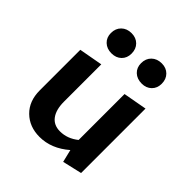

<svg xmlns="http://www.w3.org/2000/svg" viewBox="-178 -755 887 887"><g transform="rotate(45 265.5 -311.0)"><path d="M108 -566Q108 -596 127 -614.5Q146 -633 176 -633Q206 -633 224.5 -614.5Q243 -596 243 -566Q243 -537 224.5 -519Q206 -501 176 -501Q146 -501 127 -519Q108 -537 108 -566ZM374 -501Q343 -501 324 -519Q305 -537 305 -566Q305 -596 324 -614.5Q343 -633 374 -633Q403 -633 421.5 -614.5Q440 -596 440 -566Q440 -537 421.5 -519Q403 -501 374 -501ZM352 -411 468 -432V-11L373 11L358 -51Q291 7 214 7Q148 7 105.5 -34.5Q63 -76 63 -146V-411L179 -432V-188Q179 -136 200.5 -107Q222 -78 263 -78Q311 -78 352 -111Z"/></g></svg>

Font: EauTest
Style: Bold
Weight: 700
Designer: Christian Thalmann (Catharsis Fonts)
Version: Version 0.001;PS 000.001;hotconv 1.0.88;makeotf.lib2.5.64775